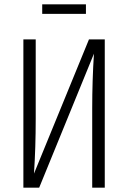

<svg xmlns="http://www.w3.org/2000/svg" viewBox="-20 -867 591 887"><path d="M464 0H406V-366Q406 -495 414 -619L161 0H88V-685H145V-318Q145 -185 137 -65L391 -685H464ZM377 -803H175V-847H377Z"/></svg>

Font: Fira Sans Extra Condensed Light
Style: Regular
Weight: 300
Width: 1
Designer: Carrois Corporate & Edenspiekermann AG
Foundry: Carrois Corporate GbR & Edenspiekermann AG
Version: Version 4.203